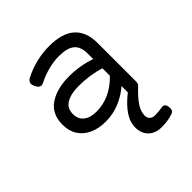

<svg xmlns="http://www.w3.org/2000/svg" viewBox="-185 -601 970 970"><g transform="rotate(-45 300.0 -116.0)"><path d="M495.1 -299.3V-26.9Q495.1 -17.6 493.4 -11.7Q491.7 -5.9 487.3 -2Q442.9 39.1 423.3 69.6Q403.8 100.1 403.8 127.4Q403.8 145 414.1 154.5Q424.3 164.1 441.4 164.1Q468.3 164.1 496.6 159.2Q508.3 157.2 515.1 165.8Q522 174.3 522 193.4Q522 203.1 517.8 209Q513.7 214.8 505.4 217.8Q468.8 230.5 425.3 230.5Q379.9 230.5 353.8 205.1Q327.6 179.7 327.6 137.2Q327.6 97.7 352.8 60.5Q377.9 23.4 426.8 -15.6V-60.1Q387.2 -26.4 341.1 -7.8Q294.9 10.7 243.7 10.7Q194.8 10.7 157.2 -6.1Q119.6 -22.9 98.6 -55.2Q77.6 -87.4 77.6 -131.8Q77.6 -209.5 132.1 -246.1Q186.5 -282.7 273.4 -282.7Q351.1 -282.7 421.9 -257.8V-299.3Q421.9 -346.7 395.3 -368.9Q368.7 -391.1 309.6 -391.1Q272.9 -391.1 233.4 -380.9Q193.8 -370.6 158.2 -352.5Q150.4 -348.1 143.1 -348.1Q127.4 -348.1 116.2 -371.6Q110.8 -383.3 110.8 -391.1Q110.8 -408.2 128.9 -417.5Q169.9 -439 217 -450.4Q264.2 -461.9 311.5 -461.9Q403.3 -461.9 449.2 -420.9Q495.1 -379.9 495.1 -299.3ZM152.8 -133.3Q152.8 -97.7 177.5 -77.9Q202.1 -58.1 246.6 -58.1Q343.8 -58.1 421.9 -138.7V-191.9Q388.7 -202.6 350.6 -208.3Q312.5 -213.9 273.9 -213.9Q217.8 -213.9 185.3 -194.6Q152.8 -175.3 152.8 -133.3Z"/></g></svg>

Font: Courier Prime Code
Style: Regular
Weight: 400
Designer: Alan Dague-Greene
Foundry: Quote-Unquote Apps
Version: Version 3.0318